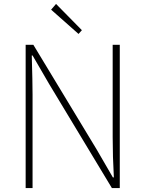

<svg xmlns="http://www.w3.org/2000/svg" viewBox="-20 -953 736 973"><path d="M110 -726H149L469 -197L552 -54H557Q551 -159 551 -259V-726H587V0H547L228 -529L145 -672H141Q145 -536 145 -473V0H110ZM239 -904 264 -933 395 -800 378 -781Z"/></svg>

Font: Noto Sans CJK TC Thin
Style: Regular
Weight: 250
Designer: Ryoko NISHIZUKA ???? (kana & ideographs); Paul D. Hunt (Latin, Greek & Cyrillic); Wenlong ZHANG ??? (bopomofo); Sandoll 
Foundry: Adobe Systems Incorporated
Version: Version 1.004 January 19, 2016